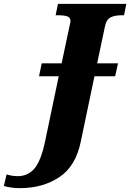

<svg xmlns="http://www.w3.org/2000/svg" viewBox="-170 -734 674 994"><path d="M484 -714 472 -655H460Q424 -655 402.5 -644Q381 -633 374 -600L333 -406H441L426 -339H319L248 0Q222 127 136.5 183.5Q51 240 -67 240Q-112 240 -150 229L-136 169Q-107 178 -78 178Q-27 178 7 140Q41 102 63 0L134 -339H32L46 -406H149L191 -604Q195 -618 195 -625Q195 -643 179 -649Q163 -655 130 -655H118L130 -714Z"/></svg>

Font: Noto Serif NarrowBlack
Style: Italic
Weight: 900
Width: 4
Italic angle: -12°
Designer: Monotype Design Team
Foundry: Monotype Imaging Inc.
Version: Version 1.001